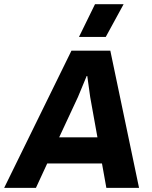

<svg xmlns="http://www.w3.org/2000/svg" viewBox="-47 -904 731 924"><path d="M-26.9 0 296.9 -660.2H483.9L622.1 0H464.8L443.8 -117.2H180.2L126 0ZM237.8 -243.2H421.9L387.2 -436L373 -538.1H370.1L328.1 -437ZM333 -726.1 410.2 -883.8H547.9L461.9 -726.1Z"/></svg>

Font: Human Sans Bold
Style: Italic
Weight: 700
Italic angle: -8°
Designer: Tim Radville
Foundry: Continuum
Version: Version 1.000;FEAKit 1.0